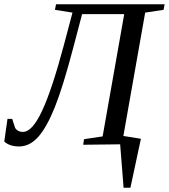

<svg xmlns="http://www.w3.org/2000/svg" viewBox="-47 -675 790 898"><path d="M515 0 342 2 346 -24 433 -37 534 -609H337L297 -457Q248 -270 210 -175Q172 -80 132 -35Q92 10 42 10Q-2 10 -27 -13L-12 -119H10L24 -76Q36 -58 60 -58Q104 -58 150 -157Q196 -255 252 -465L292 -616L210 -629L215 -655H723L718 -629L632 -616L530 -39L612 -26L563 203H531Z"/></svg>

Font: Libra Serif Modern
Style: Italic
Weight: 400
Italic angle: -12°
Designer: Stefan Peev, Context Ltd
Foundry: Stefan Peev, Context Ltd
Version: Version 1.000